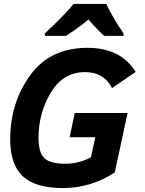

<svg xmlns="http://www.w3.org/2000/svg" viewBox="-20 -930 729 964"><path d="M296.4 14.2Q160.6 14.2 97.2 -42.5Q31.2 -101.1 31.2 -230Q31.2 -413.1 131.1 -551.5Q231 -689.9 419.4 -689.9Q586.4 -689.9 661.1 -568.8L542.5 -487.8Q502 -567.9 407.2 -567.9Q296.4 -567.9 234.9 -464.6Q173.3 -361.3 173.3 -237.8Q173.3 -165 202.1 -136.5Q231 -107.9 307.6 -107.9Q376 -107.9 436.5 -140.1L458.5 -241.2H329.6L355.5 -362.8H620.6L556.2 -64Q436 14.2 296.4 14.2ZM600.1 -750H503.4Q472.7 -775.9 424.3 -832Q373 -789.1 311 -750H205.1V-762.2Q235.8 -790 279.8 -834Q323.7 -877.9 349.1 -910.2H514.2Q524.9 -883.8 550.3 -840.6Q575.7 -797.4 600.1 -762.2Z"/></svg>

Font: Cadman
Style: Bold Italic
Weight: 700
Italic angle: -12°
Designer: Paul James MIller
Foundry: High-Logic / Made with FontCreator
Version: Version 2.114;March 28, 2021;FontCreator 13.0.0.2683 64-bit